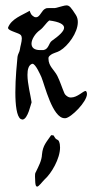

<svg xmlns="http://www.w3.org/2000/svg" viewBox="-20 -437 353 713"><path d="M63 7C84 7 95 -55 97 -55V-59C94 -81 82 -126 82 -159C82 -179 86 -195 99 -200H101C112 -200 130 -159 134 -150C146 -121 175 2 220 2H223C244 0 303 -59 303 -88C303 -92 302 -96 299 -99H297C289 -99 267 -75 244 -75C242 -75 239 -75 236 -76C230 -78 221 -85 219 -91C210 -112 203 -135 193 -155C182 -177 160 -191 160 -219V-221C160 -225 162 -228 167 -232C178 -241 192 -242 203 -249C232 -266 269 -315 269 -355C269 -364 267 -373 262 -381C244 -409 238 -417 227 -417C219 -417 209 -413 189 -408C186 -407 182 -407 179 -407H162C157 -407 152 -407 149 -405C134 -399 129 -373 114 -373C112 -373 109 -373 106 -375C95 -382 95 -385 90 -397C62 -380 23 -368 10 -335V-333C10 -322 52 -315 58 -306C60 -303 61 -299 61 -294C61 -281 55 -264 54 -254C53 -244 46 -236 45 -226C43 -205 37 -147 37 -94C37 -47 42 -4 57 5C60 6 62 7 63 7ZM141 -251H129C106 -251 97 -261 97 -275C97 -291 111 -313 128 -325C142 -335 150 -351 163 -361C202 -356 218 -346 218 -334C218 -321 199 -304 172 -285C161 -277 161 -254 141 -251ZM170 65C153 90 139 103 136 136C135 160 123 181 113 202C110 206 110 212 110 218C110 226 111 234 111 241C112 252 114 256 118 256C124 256 136 239 146 229C171 207 203 152 203 111C203 102 202 95 199 88C196 81 190 82 186 77C178 68 184 65 170 65Z"/></svg>

Font: Ancial
Style: Regular
Weight: 400
Designer: Daytona Mess (Anne-Dauphine Borione)
Foundry: Daytona Mess (Anne-Dauphine Borione)
Version: Version 1.000;Glyphs 3.2 (3192)